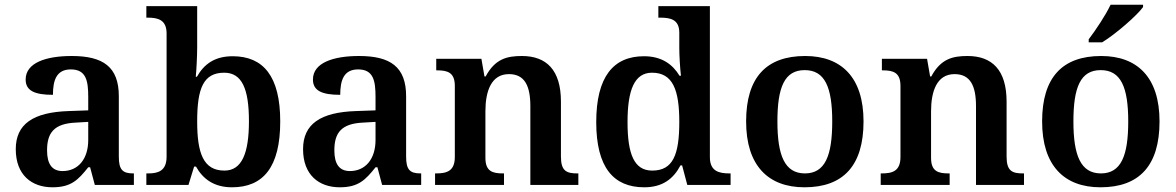

<svg xmlns="http://www.w3.org/2000/svg" viewBox="-20 -786 4998 816"><path d="M203 10C282 10 312 -21 355 -75H363L383 0H549V-49H546C501 -49 485 -65 485 -120V-377C485 -502 418 -548 285 -548C177 -548 89 -520 89 -448C89 -400 128 -383 205 -383C205 -445 220 -491 281 -491C346 -491 355 -443 355 -374V-317L272 -314C121 -309 47 -259 47 -152C47 -42 115 10 203 10ZM246 -59C201 -59 180 -89 180 -147C180 -222 210 -261 303 -265L355 -268V-191C355 -110 312 -59 246 -59Z M966 10C1099 10 1171 -76 1171 -270C1171 -462 1099 -547 969 -547C892 -547 847 -513 817 -460H812C815 -487 818 -552 818 -584V-760H602V-711H608C651 -711 688 -702 688 -644V-120C688 -58 650 -49 610 -49H602V0H781L805 -78H813C842 -26 889 10 966 10ZM934 -61C844 -61 818 -135 818 -270C818 -410 844 -477 933 -477C1008 -477 1038 -409 1038 -271C1038 -135 1008 -61 934 -61Z M1424 10C1503 10 1533 -21 1576 -75H1584L1604 0H1770V-49H1767C1722 -49 1706 -65 1706 -120V-377C1706 -502 1639 -548 1506 -548C1398 -548 1310 -520 1310 -448C1310 -400 1349 -383 1426 -383C1426 -445 1441 -491 1502 -491C1567 -491 1576 -443 1576 -374V-317L1493 -314C1342 -309 1268 -259 1268 -152C1268 -42 1336 10 1424 10ZM1467 -59C1422 -59 1401 -89 1401 -147C1401 -222 1431 -261 1524 -265L1576 -268V-191C1576 -110 1533 -59 1467 -59Z M1829 0H2122V-49H2118C2074 -49 2043 -57 2043 -115V-313C2043 -397 2067 -471 2143 -471C2210 -471 2234 -421 2234 -335V0H2438V-49H2434C2389 -49 2364 -58 2364 -120V-354C2364 -489 2302 -548 2198 -548C2135 -548 2084 -536 2044 -461H2039L2026 -536H1834V-487H1838C1882 -487 1913 -478 1913 -421V-119C1913 -58 1878 -49 1833 -49H1829Z M2718 10C2796 10 2842 -26 2872 -83H2879L2901 0H3085V-49H3080C3036 -49 2997 -58 2997 -118V-760H2778V-711H2786C2830 -711 2867 -703 2867 -647V-582C2867 -550 2870 -500 2874 -464H2868C2839 -512 2793 -547 2717 -547C2587 -547 2514 -460 2514 -267C2514 -75 2587 10 2718 10ZM2752 -61C2676 -61 2647 -129 2647 -267C2647 -403 2676 -477 2751 -477C2840 -477 2867 -403 2867 -268C2867 -128 2840 -61 2752 -61Z M3399 10C3564 10 3650 -82 3650 -270C3650 -457 3556 -548 3402 -548C3237 -548 3151 -457 3151 -270C3151 -82 3245 10 3399 10ZM3401 -49C3315 -49 3284 -125 3284 -270C3284 -415 3314 -488 3400 -488C3486 -488 3517 -415 3517 -270C3517 -125 3487 -49 3401 -49Z M3723 0H4016V-49H4012C3968 -49 3937 -57 3937 -115V-313C3937 -397 3961 -471 4037 -471C4104 -471 4128 -421 4128 -335V0H4332V-49H4328C4283 -49 4258 -58 4258 -120V-354C4258 -489 4196 -548 4092 -548C4029 -548 3978 -536 3938 -461H3933L3920 -536H3728V-487H3732C3776 -487 3807 -478 3807 -421V-119C3807 -58 3772 -49 3727 -49H3723Z M4607 -606H4664C4723 -642 4813 -721 4838 -756V-766H4700C4679 -721 4636 -657 4607 -619ZM4657 10C4822 10 4908 -82 4908 -270C4908 -457 4814 -548 4660 -548C4495 -548 4409 -457 4409 -270C4409 -82 4503 10 4657 10ZM4659 -49C4573 -49 4542 -125 4542 -270C4542 -415 4572 -488 4658 -488C4744 -488 4775 -415 4775 -270C4775 -125 4745 -49 4659 -49Z"/></svg>

Font: Noto Serif Semi
Style: Regular
Weight: 600
Designer: Monotype Design Team
Foundry: Monotype Imaging Inc.
Version: Version 1.002